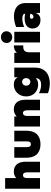

<svg xmlns="http://www.w3.org/2000/svg" viewBox="1482 -2353 1080 4084"><g transform="rotate(-90 2022.0 -311.0)"><path d="M50 0H276V-270C276 -332 296 -362 337 -362C379 -362 398 -331 398 -270V0H624V-312C624 -484 532 -557 416 -557C363 -557 314 -540 276 -506V-742H50Z M996 10C1120 10 1283 -37 1283 -295V-547H1057V-278C1057 -216 1034 -194 996 -194C958 -194 935 -216 935 -278V-547H709V-295C709 -37 872 10 996 10Z M1736 -557C1680 -557 1627 -537 1587 -495V-547H1373V0H1598V-270C1598 -332 1618 -362 1658 -362C1699 -362 1718 -331 1718 -270V0H1943V-312C1943 -484 1852 -557 1736 -557Z M2082 -23V169C2148 195 2221 209 2291 209C2466 209 2626 121 2626 -109V-547H2421V-471C2391 -529 2339 -557 2262 -557C2132 -557 2013 -456 2013 -294C2013 -132 2132 -40 2262 -40C2323 -40 2369 -56 2400 -91V-84C2400 -4 2335 24 2261 24C2196 24 2123 2 2082 -23ZM2323 -206C2278 -206 2242 -241 2242 -294C2242 -347 2278 -381 2323 -381C2367 -381 2402 -346 2402 -294C2402 -242 2367 -206 2323 -206Z M2726 0H2952V-233C2952 -346 3017 -359 3098 -357V-557C3033 -557 2978 -535 2941 -492V-547H2726Z M3161 0H3387V-547H3161ZM3274 -591C3345 -591 3399 -644 3399 -715C3399 -781 3345 -831 3274 -831C3203 -831 3149 -780 3149 -711C3149 -642 3203 -591 3274 -591Z M3789 0H3999V-304C3999 -490 3862 -554 3717 -554C3638 -554 3556 -535 3490 -508V-337C3539 -358 3604 -376 3663 -376C3724 -376 3772 -363 3773 -317L3755 -320C3724 -325 3696 -327 3671 -327C3520 -327 3458 -251 3458 -160C3458 -66 3515 10 3644 10C3707 10 3758 -16 3789 -92ZM3665 -178C3665 -198 3677 -215 3714 -215C3723 -215 3735 -214 3748 -211L3772 -206C3766 -163 3737 -139 3711 -139C3684 -139 3665 -155 3665 -178Z"/></g></svg>

Font: Chess Sans Black
Style: Regular
Weight: 900
Designer: Wolf Bōese
Foundry: Wolf Bōese
Version: Version 7.223;Glyphs 3.3 (3306)